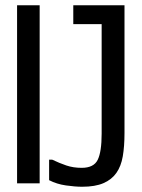

<svg xmlns="http://www.w3.org/2000/svg" viewBox="-20 -714 540 731"><path d="M131 -694V-16H45V-694ZM454 -694V-207Q454 -157 447.5 -119Q441 -81 423 -55.5Q405 -30 373.5 -16.5Q342 -3 293 -3Q266 -3 231 -8Q196 -13 167 -28V-106H179Q206 -93 232.5 -84Q259 -75 291 -75Q337 -75 352 -105.5Q367 -136 367 -205V-622H259V-694Z"/></svg>

Font: D2Coding
Style: Regular
Weight: 400
Monospace: yes
Designer: Yong-Rak Park; Jeong-Hwan Yoon; Sang-Min Lee;
Foundry: NHN Corporation
Version: Version 1.3.2; Build 20180524